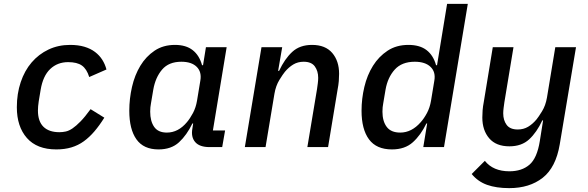

<svg xmlns="http://www.w3.org/2000/svg" viewBox="-20 -760 3040 992"><path d="M271 12Q171 12 119 -47Q67 -106 67 -206Q67 -276 87 -335.5Q107 -395 143.5 -437.5Q180 -480 230.5 -504Q281 -528 342 -528Q384 -528 416 -518.5Q448 -509 471 -491.5Q494 -474 508.5 -451Q523 -428 530 -401L441 -362Q428 -404 403 -421.5Q378 -439 332 -439Q277 -439 239.5 -403.5Q202 -368 190 -296L180 -236Q178 -222 177 -211Q176 -200 176 -189Q176 -133 204.5 -105Q233 -77 287 -77Q303 -77 319.5 -80.5Q336 -84 354.5 -96.5Q373 -109 396 -132.5Q419 -156 448 -196L519 -152Q494 -112 468 -81.5Q442 -51 413 -30Q384 -9 349 1.5Q314 12 271 12Z M799 12Q722 12 685 -40Q648 -92 648 -188Q648 -250 662 -311Q676 -372 705 -420Q734 -468 778.5 -498Q823 -528 884 -528Q941 -528 975.5 -501Q1010 -474 1024 -423H1029L1044 -516H1151L1080 -86H1143L1128 0H1063Q1011 0 988.5 -26Q966 -52 974 -96L978 -122H974Q945 -62 905 -25Q865 12 799 12ZM842 -75Q901 -75 946 -129Q962 -148 977 -176Q992 -204 998 -240L1015 -343Q1023 -388 996.5 -414.5Q970 -441 917 -441Q852 -441 817.5 -400.5Q783 -360 772 -297L760 -226Q758 -217 757 -205.5Q756 -194 756 -183Q756 -134 776.5 -104.5Q797 -75 842 -75Z M1245 0 1331 -516H1438L1417 -394H1422Q1451 -456 1490 -492Q1529 -528 1592 -528Q1661 -528 1696.5 -486.5Q1732 -445 1732 -379Q1732 -361 1730.5 -341.5Q1729 -322 1724 -296L1675 0H1568L1618 -300Q1620 -314 1622 -329.5Q1624 -345 1624 -358Q1624 -393 1606.5 -417Q1589 -441 1549 -441Q1519 -441 1495.5 -427Q1472 -413 1452 -389Q1442 -377 1423.5 -347Q1405 -317 1398 -276L1352 0Z M2187 -122H2183Q2154 -62 2113 -25Q2072 12 2005 12Q1925 12 1886.5 -40Q1848 -92 1848 -188Q1848 -250 1862.5 -311Q1877 -372 1907 -420Q1937 -468 1982.5 -498Q2028 -528 2090 -528Q2149 -528 2184 -501Q2219 -474 2233 -423H2238L2290 -740H2397L2274 0H2167ZM2048 -75Q2107 -75 2154 -129Q2171 -148 2186 -176Q2201 -204 2207 -240L2224 -343Q2232 -388 2204.5 -414.5Q2177 -441 2123 -441Q2056 -441 2019.5 -400.5Q1983 -360 1972 -297L1960 -226Q1958 -217 1957 -205.5Q1956 -194 1956 -183Q1956 -134 1978 -104.5Q2000 -75 2048 -75Z M2611 212Q2544 212 2496.5 195Q2449 178 2417 139L2485 71Q2528 125 2612 125Q2676 125 2715.5 91Q2755 57 2769 -31L2786 -138H2782Q2753 -76 2714 -40Q2675 -4 2612 -4Q2543 -4 2507.5 -45.5Q2472 -87 2472 -153Q2472 -171 2473.5 -190.5Q2475 -210 2480 -236L2526 -516H2633L2586 -232Q2584 -218 2582 -202.5Q2580 -187 2580 -174Q2580 -139 2597.5 -115Q2615 -91 2655 -91Q2685 -91 2708.5 -105Q2732 -119 2752 -143Q2762 -155 2780.5 -185Q2799 -215 2806 -256L2849 -516H2956L2872 -14Q2852 105 2784 158.5Q2716 212 2611 212Z"/></svg>

Font: IBM Plex Mono Medm
Style: Italic
Weight: 500
Italic angle: -9°
Monospace: yes
Designer: Mike Abbink, Paul van der Laan, Pieter van Rosmalen
Foundry: Bold Monday
Version: Version 2.3